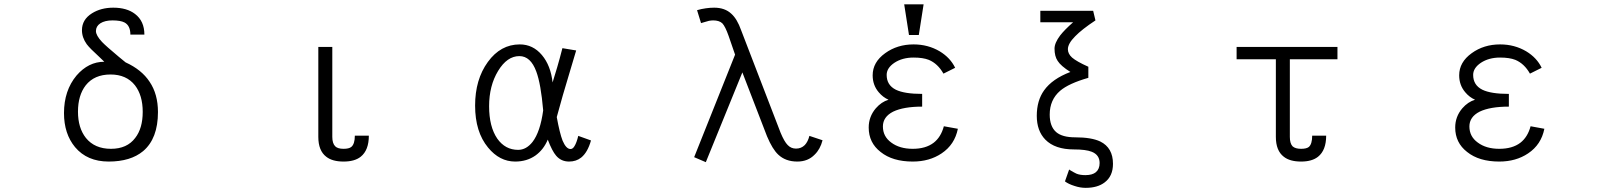

<svg xmlns="http://www.w3.org/2000/svg" viewBox="-20 -738 7540 898"><path d="M655.3 -576.2Q655.3 -639.6 611.3 -672.9Q573.2 -702.1 509.8 -702.1Q452.1 -702.1 410.2 -675.8Q363.3 -646.5 363.3 -596.7Q363.3 -562.5 385.7 -531.2Q400.4 -511.7 443.4 -472.7L467.8 -449.2Q393.6 -449.2 337.9 -384.8Q279.3 -314.5 279.3 -209Q279.3 -112.3 331.1 -49.8Q387.7 17.6 488.3 17.6Q590.8 17.6 649.4 -31.2Q718.8 -89.8 718.8 -213.9Q718.8 -297.9 679.7 -355.5Q642.6 -412.1 567.4 -446.3L535.2 -472.7Q475.6 -522.5 457 -542Q428.7 -572.3 428.7 -592.8Q428.7 -615.2 449.2 -628.9Q470.7 -642.6 505.9 -642.6Q543.9 -642.6 562.5 -632.8Q589.8 -618.2 589.8 -576.2ZM497.1 -389.6Q571.3 -389.6 611.3 -338.9Q647.5 -292 647.5 -214.8Q647.5 -137.7 612.3 -92.8Q574.2 -42 499 -42Q422.9 -42 381.8 -92.8Q344.7 -139.6 344.7 -215.8Q344.7 -292 380.9 -338.9Q420.9 -389.6 497.1 -389.6Z M1705.1 -103.5H1639.6Q1639.6 -64.5 1623 -50.8Q1612.3 -42 1586.9 -42Q1559.6 -42 1547.9 -53.7Q1534.2 -67.4 1534.2 -97.7V-518.6H1468.8V-97.7Q1468.8 -33.2 1505.9 -4.9Q1534.2 17.6 1586.9 17.6Q1638.7 17.6 1667 -4.9Q1705.1 -35.2 1705.1 -103.5Z M2674.8 -502 2610.4 -512.7Q2597.7 -462.9 2585.9 -422.9Q2577.1 -394.5 2564.5 -352.5Q2555.7 -431.6 2514.6 -480.5Q2472.7 -530.3 2411.1 -530.3Q2321.3 -530.3 2261.7 -448.2Q2202.1 -366.2 2202.1 -244.1Q2202.1 -121.1 2262.7 -47.9Q2316.4 17.6 2389.6 17.6Q2444.3 17.6 2484.4 -10.7Q2522.5 -38.1 2542 -85Q2562.5 -31.2 2581.1 -9.8Q2604.5 17.6 2641.6 17.6Q2674.8 17.6 2698.2 -1Q2728.5 -25.4 2744.1 -81.1L2684.6 -102.5Q2676.8 -70.3 2667 -54.7Q2659.2 -41 2648.4 -41Q2627.9 -41 2611.3 -80.1Q2597.7 -115.2 2584 -190.4Q2596.7 -238.3 2612.3 -292Q2621.1 -322.3 2638.7 -380.9ZM2409.2 -475.6Q2461.9 -475.6 2488.3 -403.3Q2509.8 -345.7 2520.5 -221.7Q2506.8 -121.1 2470.7 -74.2Q2441.4 -37.1 2403.3 -37.1Q2342.8 -37.1 2305.7 -89.8Q2267.6 -145.5 2267.6 -241.2Q2267.6 -336.9 2309.6 -406.2Q2351.6 -475.6 2409.2 -475.6Z M3446.3 -596.7Q3427.7 -649.4 3400.4 -673.8Q3370.1 -702.1 3320.3 -702.1Q3300.8 -702.1 3281.2 -699.2Q3259.8 -696.3 3240.2 -690.4L3258.8 -629.9L3275.4 -634.8Q3289.1 -638.7 3295.9 -640.6Q3307.6 -642.6 3315.4 -642.6Q3343.8 -642.6 3358.4 -628.9Q3372.1 -614.3 3387.7 -570.3L3418 -482.4L3226.6 -2.9L3281.2 20.5L3452.1 -399.4L3567.4 -100.6Q3592.8 -40 3620.1 -14.6Q3654.3 17.6 3709 17.6Q3758.8 17.6 3790 -14.6Q3816.4 -40 3827.1 -82L3765.6 -102.5Q3758.8 -75.2 3744.1 -59.6Q3727.5 -43 3703.1 -43Q3679.7 -43 3664.1 -59.6Q3648.4 -75.2 3630.9 -117.2Z M4252.9 -530.3Q4176.8 -530.3 4120.1 -489.3Q4061.5 -447.3 4061.5 -385.7Q4061.5 -339.8 4089.8 -306.6Q4109.4 -283.2 4135.7 -271.5Q4102.5 -261.7 4076.2 -231.4Q4043 -192.4 4043 -141.6Q4043 -70.3 4098.6 -27.3Q4154.3 17.6 4249 17.6Q4327.1 17.6 4383.8 -20.5Q4445.3 -61.5 4460 -135.7L4394.5 -147.5Q4380.9 -96.7 4346.7 -70.3Q4309.6 -42 4249 -42Q4187.5 -42 4148.4 -71.3Q4109.4 -99.6 4109.4 -146.5Q4109.4 -191.4 4157.2 -215.8Q4206.1 -239.3 4293 -239.3V-298.8Q4210 -298.8 4169.9 -318.4Q4127 -339.8 4127 -387.7Q4127 -419.9 4163.1 -444.3Q4200.2 -468.8 4252.9 -468.8Q4296.9 -468.8 4324.2 -458Q4366.2 -440.4 4392.6 -393.6L4447.3 -420.9Q4424.8 -467.8 4375 -498Q4320.3 -530.3 4252.9 -530.3ZM4299.8 -717.8H4209L4231.4 -574.2H4277.3Z M4845.7 -633.8H4999Q4959 -598.6 4938.5 -572.3Q4912.1 -537.1 4912.1 -510.7Q4912.1 -474.6 4926.8 -453.1Q4941.4 -429.7 4986.3 -401.4Q4901.4 -369.1 4863.3 -315.4Q4829.1 -267.6 4829.1 -196.3Q4829.1 -126 4869.1 -85Q4914.1 -39.1 5002.9 -39.1Q5058.6 -39.1 5085.9 -28.3Q5123 -13.7 5123 24.4Q5123 52.7 5105.5 67.4Q5088.9 81.1 5056.6 81.1Q5031.2 81.1 5014.6 74.2Q5003.9 69.3 4984.4 57.6L4980.5 54.7L4960.9 110.4Q4977.5 123 5005.9 131.8Q5032.2 140.6 5057.6 140.6Q5113.3 140.6 5146.5 115.2Q5185.5 85.9 5185.5 28.3Q5185.5 -46.9 5126 -76.2Q5085 -95.7 5008.8 -95.7Q4948.2 -95.7 4919.9 -120.1Q4889.6 -146.5 4889.6 -202.1Q4889.6 -271.5 4938.5 -313.5Q4978.5 -347.7 5070.3 -374V-425.8Q5015.6 -450.2 4994.1 -468.8Q4974.6 -486.3 4974.6 -507.8Q4974.6 -534.2 5008.8 -568.4Q5040 -600.6 5103.5 -642.6L5092.8 -687.5H4845.7Z M6182.6 -103.5H6117.2Q6117.2 -64.5 6101.6 -50.8Q6090.8 -42 6065.4 -42Q6038.1 -42 6025.4 -53.7Q6012.7 -67.4 6012.7 -97.7V-460.9H6235.4V-518.6H5763.7V-460.9H5947.3V-97.7Q5947.3 -33.2 5984.4 -4.9Q6012.7 17.6 6065.4 17.6Q6116.2 17.6 6144.5 -4.9Q6182.6 -35.2 6182.6 -103.5Z M6996.1 -530.3Q6919.9 -530.3 6863.3 -489.3Q6804.7 -447.3 6804.7 -385.7Q6804.7 -339.8 6833 -306.6Q6852.5 -283.2 6878.9 -271.5Q6845.7 -261.7 6819.3 -231.4Q6786.1 -192.4 6786.1 -141.6Q6786.1 -70.3 6841.8 -27.3Q6897.5 17.6 6992.2 17.6Q7070.3 17.6 7127 -20.5Q7188.5 -61.5 7203.1 -135.7L7138.7 -147.5Q7125 -96.7 7090.8 -70.3Q7053.7 -42 6992.2 -42Q6930.7 -42 6891.6 -71.3Q6852.5 -99.6 6852.5 -146.5Q6852.5 -191.4 6900.4 -215.8Q6949.2 -239.3 7037.1 -239.3V-298.8Q6953.1 -298.8 6913.1 -318.4Q6870.1 -339.8 6870.1 -387.7Q6870.1 -419.9 6906.2 -444.3Q6943.4 -468.8 6996.1 -468.8Q7040 -468.8 7067.4 -458Q7109.4 -440.4 7135.7 -393.6L7190.4 -420.9Q7168 -467.8 7118.2 -498Q7063.5 -530.3 6996.1 -530.3Z"/></svg>

Font: DotumChe
Style: Regular
Weight: 400
Monospace: yes
Version: Version 2.21